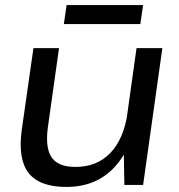

<svg xmlns="http://www.w3.org/2000/svg" viewBox="-20 -730 706 758"><path d="M169 -228Q158 -146 184 -108.5Q210 -71 278 -71Q363 -71 416 -126.5Q469 -182 484 -286L535 -356L525 -291Q504 -147 431.5 -69.5Q359 8 242 8Q136 8 93 -47Q50 -102 66 -218L112 -540H213ZM545 0H471L468 -176L519 -540H621ZM545 -710 534 -635H232L243 -710Z"/></svg>

Font: Pathway Extreme 28pt Medium
Style: Italic
Weight: 500
Italic angle: -8°
Designer: Eduardo Rodriguez Tunni
Foundry: Eduardo Rodriguez Tunni
Version: Version 1.001;gftools[0.9.26]